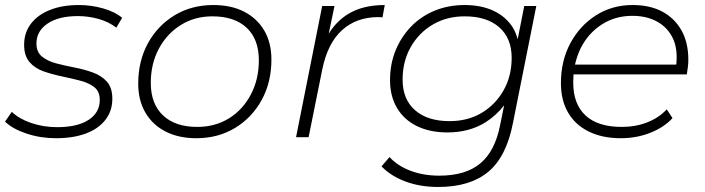

<svg xmlns="http://www.w3.org/2000/svg" viewBox="-27 -546 2805 764"><path d="M196 4Q134 4 78.5 -14.5Q23 -33 -7 -62L20 -101Q49 -73 97.5 -56.5Q146 -40 200 -40Q281 -40 325.5 -69Q370 -98 370 -148Q370 -182 348.5 -199Q327 -216 292.5 -225Q258 -234 219.5 -242Q181 -250 146.5 -262Q112 -274 90.5 -299Q69 -324 69 -368Q69 -416 96 -451.5Q123 -487 172 -506.5Q221 -526 287 -526Q336 -526 383.5 -512.5Q431 -499 459 -475L436 -436Q406 -459 365.5 -470.5Q325 -482 283 -482Q206 -482 162 -452Q118 -422 118 -373Q118 -339 140 -321Q162 -303 196 -294Q230 -285 269 -277.5Q308 -270 342.5 -257.5Q377 -245 398.5 -221Q420 -197 420 -153Q420 -104 392 -68.5Q364 -33 314 -14.5Q264 4 196 4Z M754 4Q684 4 632 -22.5Q580 -49 551.5 -98Q523 -147 523 -213Q523 -303 561.5 -373.5Q600 -444 667.5 -485Q735 -526 822 -526Q893 -526 944.5 -499.5Q996 -473 1024.5 -424.5Q1053 -376 1053 -309Q1053 -219 1014.5 -148.5Q976 -78 908.5 -37Q841 4 754 4ZM758 -41Q829 -41 884 -75Q939 -109 971 -169.5Q1003 -230 1003 -306Q1003 -390 954.5 -435.5Q906 -481 818 -481Q748 -481 692.5 -446.5Q637 -412 605 -352Q573 -292 573 -216Q573 -133 621.5 -87Q670 -41 758 -41Z M1151 0 1255 -522H1304L1281 -412Q1312 -462 1358 -490Q1416 -526 1504 -526L1495 -477Q1491 -477 1487 -477.5Q1483 -478 1479 -478Q1391 -478 1333.5 -425.5Q1276 -373 1255 -268L1201 0Z M1717 198Q1645 198 1587 176.5Q1529 155 1491 116L1523 79Q1555 114 1606.5 133.5Q1658 153 1721 153Q1826 153 1884.5 104Q1943 55 1963 -48L1979 -127Q1948 -87 1906 -60Q1841 -19 1753 -19Q1684 -19 1632.5 -44Q1581 -69 1553 -116Q1525 -163 1525 -227Q1525 -291 1547 -345Q1569 -399 1608.5 -440Q1648 -481 1702.5 -503.5Q1757 -526 1822 -526Q1888 -526 1937 -503Q1986 -480 2014 -436Q2026 -415 2033 -390L2059 -522H2107L2014 -56Q1988 78 1915.5 138Q1843 198 1717 198ZM1762 -64Q1834 -64 1889 -96.5Q1944 -129 1976.5 -186Q2009 -243 2009 -316Q2009 -394 1959.5 -437.5Q1910 -481 1822 -481Q1751 -481 1695.5 -448.5Q1640 -416 1607.5 -359Q1575 -302 1575 -229Q1575 -151 1624.5 -107.5Q1674 -64 1762 -64Z M2443 4Q2370 4 2316 -22.5Q2262 -49 2233.5 -98Q2205 -147 2205 -215Q2205 -304 2242.5 -374Q2280 -444 2344.5 -485Q2409 -526 2490 -526Q2559 -526 2608 -500Q2657 -474 2684.5 -425.5Q2712 -377 2712 -308Q2712 -293 2710 -278Q2708 -263 2706 -250H2255Q2254 -234 2254 -217Q2254 -132 2303 -86.5Q2352 -41 2447 -41Q2503 -41 2549.5 -59.5Q2596 -78 2626 -111L2649 -76Q2615 -39 2560.5 -17.5Q2506 4 2443 4ZM2261 -289H2664Q2670 -347 2653 -388Q2633 -434 2590.5 -458.5Q2548 -483 2489 -483Q2421 -483 2367.5 -448.5Q2314 -414 2284 -355Q2269 -324 2261 -289Z"/></svg>

Font: Montserrat Thin Light
Style: Italic
Weight: 300
Italic angle: -11.3°
Version: Version 9.000